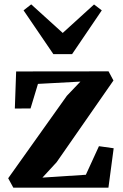

<svg xmlns="http://www.w3.org/2000/svg" viewBox="-20 -860 562 880"><path d="M348.5 -486 154 -475.5 120 -363 48 -362.5 54 -532.5 477.5 -533 500 -491 239.5 -116.5 174.5 -46 373.5 -59 433.5 -190 501 -180.5 477 0H41L17.5 -43L286.5 -421ZM224.5 -612 88 -812.5 123 -840 267.5 -709 411 -839.5 446.5 -812.5 310.5 -612Z"/></svg>

Font: Merriweather 72pt
Style: Bold
Weight: 700
Version: Version 2.100